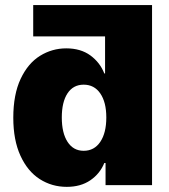

<svg xmlns="http://www.w3.org/2000/svg" viewBox="-20 -727 665 754"><path d="M577.1 -707V0H394.5V-86.9H389.6Q372.6 -44.9 334.7 -19Q296.9 6.8 242.2 6.8Q183.6 6.8 136 -23.7Q88.4 -54.2 60.3 -115.5Q32.2 -176.8 32.2 -264.6Q32.2 -356 61 -417.2Q89.8 -478.5 137.2 -507.8Q184.6 -537.1 240.2 -537.1Q296.9 -537.1 335 -509.3Q373 -481.4 389.6 -438.5H392.6V-584H110.4V-707ZM308.6 -394.5Q267.6 -394.5 245.1 -360.4Q222.7 -326.2 222.7 -265.6Q222.7 -204.6 245.4 -169.7Q268.1 -134.8 308.6 -134.8Q350.1 -134.8 373.8 -169.9Q397.5 -205.1 397.5 -265.6Q397.5 -325.7 373.8 -360.1Q350.1 -394.5 308.6 -394.5Z"/></svg>

Font: Pretendard JP Black
Style: Regular
Weight: 900
Designer: Base glyphs from Inter by Rasmus Andersson; Hangeul glyphs from Noto Sans CJK(Source Han Sans) by Jang Soo-young and Kan
Foundry: Kil Hyung-jin
Version: Version 1.309